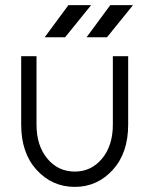

<svg xmlns="http://www.w3.org/2000/svg" viewBox="-20 -720 584 752"><path d="M319 -574H399L501 -700H412ZM155 -574H235L337 -700H248ZM63 -500V-232Q63 -121 123 -55Q184 12 273 12Q361 12 422 -55Q482 -121 482 -232V-500H422V-232Q422 -149 379 -98Q337 -48 273 -48Q208 -48 166 -98Q123 -149 123 -232V-500Z"/></svg>

Font: Unageo Variable
Style: Regular
Weight: 300
Designer: Richard Sepsi
Foundry: Richard Sepsi
Version: Version 2.200